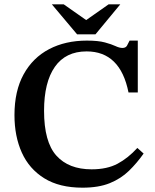

<svg xmlns="http://www.w3.org/2000/svg" viewBox="-20 -857 719 889"><path d="M362 12Q255 12 185 -31.5Q115 -75 81 -150.5Q47 -226 47 -324Q47 -436 89.5 -513Q132 -590 207.5 -629.5Q283 -669 382 -669Q435 -669 466 -660.5Q497 -652 515 -643.5Q533 -635 547 -635Q562 -635 568 -645.5Q574 -656 580 -669H618V-429H575Q537 -619 381 -619Q284 -619 234 -547.5Q184 -476 184 -344Q184 -200 241 -136.5Q298 -73 404 -73Q476 -73 524.5 -99Q573 -125 616 -172L645 -146Q614 -102 577 -66Q540 -30 488.5 -9Q437 12 362 12ZM422 -698H337L220 -837H275L379 -764L483 -837H537Z"/></svg>

Font: STIX Two Text SemiBold
Style: Regular
Weight: 600
Designer: Ross Mills, John Hudson & Paul Hanslow, Tiro Typeworks Ltd; with prior portions MicroPress Inc., and Coen Hoffman.
Foundry: Tiro Typeworks Ltd
Version: Version 2.13 b171